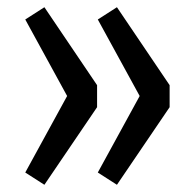

<svg xmlns="http://www.w3.org/2000/svg" viewBox="-20 -553 540 532"><path d="M249 -317V-256L103 -41L50 -75L166 -287L50 -499L103 -533ZM450 -317V-256L304 -41L251 -75L367 -287L251 -499L304 -533Z"/></svg>

Font: Fira Sans Compressed
Style: Regular
Weight: 400
Width: 1
Designer: bBox Type GmbH & Carrois Corporate GbR & Edenspiekermann AG
Foundry: bBox Type GmbH & Carrois Corporate GbR & Edenspiekermann AG
Version: Version 4.301